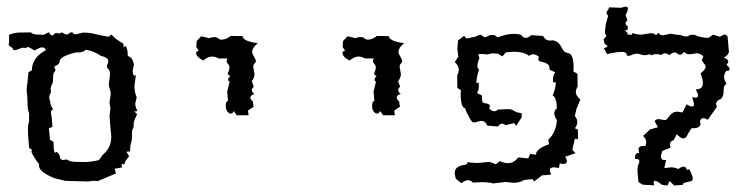

<svg xmlns="http://www.w3.org/2000/svg" viewBox="-20 -553 2262 583"><path d="M276.4 -2.9Q270.5 -3.9 266.1 -3.9H260.3Q253.4 -2 245.6 -2L178.2 -3.9L146 -11.7Q98.1 -30.8 98.1 -50.8Q98.1 -52.7 98.6 -54.7Q80.6 -77.6 75.2 -92.3Q76.7 -94.7 76.7 -96.7Q76.7 -100.6 68.8 -102.5L67.9 -111.3Q64.9 -140.1 64.9 -158.7Q64.9 -177.7 68.4 -184.1V-209.5Q63.5 -219.2 63.5 -240.7Q63.5 -252.9 62 -269Q61 -273.9 61 -279.8Q61 -291 63.5 -303.2L66.4 -333.5L76.7 -339.8Q77.6 -378.9 119.1 -400.4Q116.7 -409.2 108.4 -409.2Q100.1 -409.2 85.4 -399.4L68.8 -409.2L62.5 -410.2L58.1 -406.2Q56.2 -408.2 52.7 -408.2Q44.9 -408.2 30.8 -401.9Q25.4 -400.4 22.9 -400.4Q20 -400.4 20 -401.9H20.5V-402.3Q20.5 -405.8 6.3 -416Q7.3 -426.8 7.8 -429.2V-432.1Q7.8 -437 7.3 -447.3Q20.5 -452.6 35.2 -454.1L74.2 -454.6Q80.6 -448.2 91.3 -448.2L112.8 -447.3L128.4 -455.1Q134.3 -445.3 138.2 -445.3H138.7Q142.1 -445.8 145.5 -450.2Q147.5 -453.1 150.4 -453.1Q152.3 -453.1 154.3 -452.1Q155.8 -451.2 158.2 -451.2Q162.6 -451.2 168 -454.6L178.7 -448.7Q180.2 -448.2 181.6 -448.2Q187 -448.2 191.4 -453.1L199.2 -455.6Q202.6 -448.7 210.9 -448.7L231.4 -454.1Q252 -454.1 269.8 -449.5Q287.6 -444.8 310.1 -441.4L318.4 -448.2L331.1 -435.5L355 -419.9V-409.2Q358.9 -413.1 362.8 -413.1Q367.7 -398.4 367.7 -391.6V-390.1Q367.2 -389.2 367.2 -388.2Q367.2 -382.8 373.5 -380.4Q379.9 -377.4 382.6 -370.1Q385.3 -362.8 386.7 -356.4L382.8 -338.4Q382.8 -332 384.8 -327.1Q386.7 -322.3 387.7 -322.3L391.6 -325.7Q392.1 -325.7 392.1 -323.2Q392.1 -316.9 388.2 -294.4Q388.7 -281.2 389.9 -274.7Q391.1 -268.1 392.1 -264.9Q393.1 -261.7 394 -260.3Q395 -258.8 395 -257.8L390.6 -238.3Q390.6 -228.5 397.5 -215.8L387.7 -214.4L396.5 -206.5Q385.7 -185.5 385.7 -174.8L386.2 -170.9Q386.2 -167 383.3 -161.6Q380.4 -156.7 380.4 -144.5Q380.4 -143.6 380.9 -142.6V-140.1Q380.9 -127.9 377.9 -119.1Q375 -109.9 375 -96.2V-93.3L363.8 -92.3L372.1 -78.1Q360.4 -66.9 357.4 -53.7L352.5 -55.2Q349.1 -55.2 349.1 -51.8L351.1 -44.9L328.1 -40.5L332 -26.4ZM292.5 -83.5Q317.9 -104 317.9 -137.7Q317.9 -145.5 316.4 -153.8L312.5 -200.7L315.4 -223.6L312.5 -241.2L316.4 -267.6Q316.4 -272.9 314.9 -278.1Q313.5 -283.2 311.5 -289.6Q310.5 -292.5 310.5 -296.9Q310.5 -301.3 311.5 -307.1Q313.5 -317.9 313.5 -327.1L314 -327.6Q314 -339.8 308.1 -344.2Q304.7 -346.7 304.7 -351.1Q304.7 -354.5 307.1 -359.9Q308.6 -363.8 308.6 -367.2Q308.6 -372.6 304.2 -376Q296.9 -381.8 287.1 -382.8Q266.6 -397.9 240.2 -401.9Q231.9 -393.6 217.8 -393.6Q214.8 -393.6 211.4 -394Q163.6 -382.8 161.1 -367.2Q160.2 -357.9 151.4 -354.5Q145 -352.5 145 -348.6Q145 -347.2 146.5 -345.2Q148.4 -342.3 148.4 -340.3Q148.4 -337.4 146 -335.4Q141.1 -331.5 141.1 -314.9V-312Q141.1 -301.3 137.5 -295.9Q133.8 -290.5 133.8 -281.7L134.8 -272Q129.4 -265.1 129.4 -257.8Q129.4 -251.5 132.3 -245.6Q132.3 -232.9 141.6 -221.2Q134.8 -219.2 134.8 -210.4Q134.8 -205.6 136.7 -199.2L139.2 -167.5L128.4 -163.6L131.8 -128.9L142.6 -121.6Q142.6 -89.4 147.5 -89.4Q148.9 -89.4 150.9 -92.3Q162.1 -85.9 162.1 -74.2V-71.8Q168 -66.9 172.4 -66.9Q174.8 -66.9 176.8 -67.9Q179.2 -68.8 181.2 -68.8Q184.6 -68.8 187.5 -66.4Q192.4 -62 212.2 -61.5Q231.9 -61 238.8 -61Q255.4 -61 280.3 -66.9Z M716.3 -443.4Q717.8 -427.7 762.7 -421.9Q745.6 -407.7 745.6 -396Q745.6 -392.6 747.3 -388.7Q749 -384.8 751.2 -381.1Q753.4 -377.4 755.1 -374Q756.8 -370.6 756.8 -368.2Q756.8 -363.3 752.9 -360.1Q749 -356.9 749 -350.1L752.9 -328.1Q752.9 -317.9 744.6 -306.6L750.5 -289.6Q744.6 -284.2 744.6 -279.8Q744.6 -273.9 752.4 -267.6Q740.2 -264.2 740.2 -256.8Q740.2 -251.5 747.6 -245.1L750 -229L732.9 -217.3L734.9 -203.1H698.7L689.9 -215.8Q686.5 -208 681.2 -208Q675.3 -208 670.4 -214.4Q665.5 -220.7 665.5 -231.9Q665.5 -245.6 672.4 -246.6L669.9 -274.9L677.2 -304.7Q672.9 -307.6 672.9 -311Q672.9 -316.4 679.2 -321.3L670.9 -328.6Q676.8 -340.8 676.8 -348.6Q676.8 -352.1 675.3 -354.5Q673.8 -356.9 672.4 -358.9Q670.9 -360.8 669.4 -362.8Q668 -364.7 668 -367.7L670.4 -375.5H643.6Q633.8 -381.3 624.5 -381.3Q610.8 -381.3 597.2 -369.1Q575.7 -380.4 575.7 -392.1L576.2 -396L583.5 -398.9L576.2 -409.7L577.1 -428.2L590.8 -442.9L615.7 -437Q622.1 -440.4 631.3 -440.4Q638.7 -440.4 642.6 -436.5Q646.5 -432.6 652.8 -432.6Q666 -432.6 680.2 -443.8Z M1160.6 -443.4Q1162.1 -427.7 1207 -421.9Q1189.9 -407.7 1189.9 -396Q1189.9 -392.6 1191.7 -388.7Q1193.4 -384.8 1195.6 -381.1Q1197.8 -377.4 1199.5 -374Q1201.2 -370.6 1201.2 -368.2Q1201.2 -363.3 1197.3 -360.1Q1193.4 -356.9 1193.4 -350.1L1197.3 -328.1Q1197.3 -317.9 1189 -306.6L1194.8 -289.6Q1189 -284.2 1189 -279.8Q1189 -273.9 1196.8 -267.6Q1184.6 -264.2 1184.6 -256.8Q1184.6 -251.5 1191.9 -245.1L1194.3 -229L1177.2 -217.3L1179.2 -203.1H1143.1L1134.3 -215.8Q1130.9 -208 1125.5 -208Q1119.6 -208 1114.7 -214.4Q1109.9 -220.7 1109.9 -231.9Q1109.9 -245.6 1116.7 -246.6L1114.3 -274.9L1121.6 -304.7Q1117.2 -307.6 1117.2 -311Q1117.2 -316.4 1123.5 -321.3L1115.2 -328.6Q1121.1 -340.8 1121.1 -348.6Q1121.1 -352.1 1119.6 -354.5Q1118.2 -356.9 1116.7 -358.9Q1115.2 -360.8 1113.8 -362.8Q1112.3 -364.7 1112.3 -367.7L1114.7 -375.5H1087.9Q1078.1 -381.3 1068.8 -381.3Q1055.2 -381.3 1041.5 -369.1Q1020 -380.4 1020 -392.1L1020.5 -396L1027.8 -398.9L1020.5 -409.7L1021.5 -428.2L1035.2 -442.9L1060.1 -437Q1066.4 -440.4 1075.7 -440.4Q1083 -440.4 1086.9 -436.5Q1090.8 -432.6 1097.2 -432.6Q1110.4 -432.6 1124.5 -443.8Z M1363.8 -10.7 1360.8 -25.9Q1360.8 -38.1 1366.9 -43.2Q1373 -48.3 1380.1 -50.3Q1387.2 -52.2 1393.3 -53.2Q1399.4 -54.2 1399.4 -58.6L1398.9 -61Q1411.1 -58.1 1430.7 -58.1L1466.8 -61.5L1485.8 -54.2L1497.6 -64Q1510.7 -57.6 1522.5 -57.6Q1540.5 -57.6 1553.7 -75.2L1584 -71.8L1589.8 -85.9L1608.4 -83L1607.9 -85.4Q1607.9 -101.1 1647.5 -115.2L1644.5 -128.9Q1668 -148.9 1670.9 -188.5Q1663.1 -199.7 1663.1 -209Q1663.1 -217.8 1670.9 -224.1Q1670.4 -256.8 1658.2 -263.2Q1666.5 -281.7 1668 -303.2L1659.7 -302.7L1659.2 -311.5Q1659.2 -326.2 1666 -333.5L1648.9 -341.3Q1648.9 -353.5 1643.6 -357.7Q1638.2 -361.8 1631.8 -363.5Q1625.5 -365.2 1620.1 -366.5Q1614.7 -367.7 1614.7 -374L1616.2 -380.9Q1606.9 -388.2 1598.1 -388.2Q1592.3 -388.2 1586.9 -383.3Q1569.8 -396 1541 -396L1516.1 -394L1505.4 -381.8L1491.7 -390.1Q1484.4 -390.6 1478 -391.1H1477.1Q1470.7 -391.1 1460.9 -387.7Q1446.8 -389.2 1439.9 -389.2Q1437 -389.2 1435.5 -388.7Q1432.6 -388.7 1432.6 -386.2Q1432.6 -383.3 1436 -377.9Q1429.7 -361.8 1429.7 -352.5Q1429.7 -344.2 1435.1 -341.3Q1427.7 -324.7 1426.3 -301.3L1433.6 -301.8L1434.1 -292.5Q1434.1 -278.3 1428.2 -270.5L1442.9 -263.2L1444.3 -246.6Q1444.3 -242.2 1448 -241Q1451.7 -239.7 1455.8 -239Q1460 -238.3 1463.6 -236.6Q1467.3 -234.9 1467.3 -229.5L1465.8 -222.7Q1473.6 -215.3 1481.4 -215.3Q1486.8 -215.3 1491.2 -220.2L1522.9 -221.7Q1533.2 -221.7 1541 -216.3Q1548.8 -210.9 1564 -209.5V-196.8L1547.4 -170.9L1541 -179.2L1516.6 -173.3L1505.4 -177.7Q1499 -177.7 1491.7 -168.9L1460 -171.4Q1453.6 -186 1440.9 -186L1434.1 -184.6Q1425.3 -181.2 1419.9 -181.2Q1415 -181.2 1413.1 -184.1Q1408.2 -189.9 1405.5 -195.8Q1402.8 -201.7 1399.4 -206.8Q1396 -211.9 1392.6 -223.6Q1378.9 -227.1 1378.9 -266.1L1379.4 -279.3L1368.7 -286.1L1368.2 -325.2Q1373 -332.5 1373 -341.3Q1373 -353.5 1360.8 -364.7L1371.6 -380.9L1368.7 -403.8L1370.6 -430.2L1389.2 -444.3L1396.5 -436L1424.3 -441.9L1438 -448.2L1451.7 -439.5L1470.2 -446.8H1480.5L1491.7 -439.5Q1518.1 -450.2 1540 -450.2Q1553.7 -450.2 1562 -447.3Q1568.4 -438 1576.7 -438Q1584 -438 1592.8 -446.3L1628.9 -443.8Q1636.7 -429.7 1650.4 -429.7L1658.7 -430.7Q1671.9 -427.2 1677 -421.4Q1682.1 -415.5 1685.1 -409.4Q1688 -403.3 1691.7 -398.4Q1695.3 -393.6 1706.1 -391.6Q1721.7 -388.2 1721.7 -347.7L1721.2 -335.9L1733.4 -329.1L1733.9 -290Q1728.5 -281.2 1728.5 -273.9Q1728.5 -261.7 1742.2 -251L1730 -221.2L1725.6 -200.7Q1732.9 -191.9 1732.9 -182.6Q1732.9 -172.9 1725.6 -163.6L1734.9 -159.7V-130.4L1725.6 -131.8L1717.8 -98.1L1727.5 -87.9L1696.3 -77.1Q1701.2 -68.8 1701.2 -63Q1701.2 -55.2 1690.4 -55.2L1679.7 -56.6L1677.2 -43L1662.1 -44.9Q1649.4 -44.9 1649.4 -36.1Q1649.4 -30.8 1653.8 -22.9L1625.5 -20.5L1602.1 -2L1596.7 -9.3L1570.8 -6.3Q1558.6 2 1538.6 2L1515.1 -0.5L1478 3.9Q1461.9 0 1442.9 0L1416 1.5Q1409.2 -5.9 1401.4 -5.9Q1392.6 -5.9 1380.9 3.4Z M1918.5 -0.5 1915.5 -34.7Q1915.5 -47.4 1918.5 -53.5Q1921.4 -59.6 1921.4 -63.5Q1921.4 -70.3 1912.1 -70.3H1908.7L1908.2 -76.2Q1908.2 -88.4 1920.9 -88.9L1918.9 -98.6Q1918.9 -109.9 1933.6 -109.9L1939.5 -109.4Q1942.4 -115.2 1942.4 -121.1Q1942.4 -131.3 1932.6 -140.1L1954.1 -160.2L1977.5 -166.5L1967.8 -185.5Q1972.2 -191.4 1980.5 -191.4L1997.6 -188.5Q2002.9 -188.5 2006.1 -192.4Q2009.3 -196.3 2012.9 -201.2Q2016.6 -206.1 2022.2 -210Q2027.8 -213.9 2038.1 -213.9L2052.2 -211.4L2064.9 -236.3Q2075.7 -229.5 2081.5 -229.5Q2087.4 -229.5 2087.4 -236.8L2082 -258.3L2091.8 -256.3Q2099.6 -256.3 2099.6 -263.2Q2099.6 -269 2092.3 -281.7H2092.8Q2114.3 -281.7 2114.3 -300.8Q2114.3 -312 2106.9 -330.1Q2122.6 -341.8 2122.6 -350.6Q2122.6 -353.5 2120.8 -356.2Q2119.1 -358.9 2116.9 -361.3Q2114.7 -363.8 2113 -366.2Q2111.3 -368.7 2111.3 -370.6L2115.2 -380.4Q2115.2 -386.7 2097.2 -391.6L2075.7 -388.2Q2062.5 -388.2 2056.6 -396Q2051.3 -386.7 2044.9 -386.7Q2039.1 -386.7 2032.2 -394L2021.5 -392.1L2012.2 -385.7Q2004.9 -391.1 1999 -391.1Q1992.2 -391.1 1987.3 -385.3Q1981.9 -388.7 1975.1 -388.7Q1964.4 -388.7 1954.6 -384.3L1956.1 -388.7L1939.9 -385.3Q1930.7 -385.3 1925.3 -387.7Q1919.9 -390.1 1913.1 -390.1Q1906.7 -390.1 1899.7 -386.7Q1892.6 -383.3 1888.2 -383.3Q1884.3 -383.3 1883.8 -385.3Q1883.3 -387.2 1882.3 -389.4Q1881.3 -391.6 1878.7 -393.6Q1876 -395.5 1868.2 -395.5Q1853 -395.5 1823.2 -388.7L1813.5 -407.2Q1824.2 -409.2 1824.2 -412.6Q1824.2 -415 1815.9 -419.9L1812.5 -434.1Q1820.8 -440.4 1820.8 -444.8Q1820.8 -448.2 1816.4 -451.2L1819.3 -478.5L1826.7 -505.4Q1821.8 -508.8 1821.8 -517.1Q1826.7 -522 1830.1 -530.8L1864.7 -529.3L1879.4 -532.7Q1886.7 -532.7 1886.7 -526.9Q1886.7 -519.5 1879.4 -507.3L1885.3 -491.7Q1879.4 -486.8 1879.4 -482.9Q1879.4 -477.5 1887.2 -472.2L1884.8 -461.4L1876 -460Q1885.7 -455.1 1885.7 -451.2L1884.8 -448.2L1899.4 -447.3L1897.9 -452.6Q1915.5 -447.8 1927.2 -447.8L1955.1 -452.1Q1967.8 -452.1 1971.7 -445.8L1979.5 -453.6Q1982.9 -445.8 1993.2 -445.8L2016.6 -450.7Q2034.7 -446.8 2045.9 -446.8Q2055.7 -442.4 2062.5 -442.4Q2070.3 -442.4 2076.2 -447.3H2089.8Q2102.1 -439 2131.3 -438L2145 -447.8L2165.5 -441.4L2180.2 -448.7L2189 -443.8L2193.4 -395.5Q2191.4 -385.3 2177.7 -377.9Q2191.4 -373.5 2191.4 -365.7Q2191.4 -362.8 2186 -356.4Q2195.8 -347.7 2195.8 -343.3Q2195.8 -337.9 2185.1 -337.4Q2178.7 -329.1 2178.7 -319.3Q2178.7 -309.1 2186 -299.8L2178.2 -290.5L2176.3 -265.1L2170.9 -253.9Q2154.3 -247.1 2154.3 -236.8L2156.7 -228.5L2129.4 -189.5Q2121.1 -194.3 2115.7 -194.3Q2107.9 -194.3 2105.5 -184.6L2106.9 -177.2Q2106.9 -163.6 2083 -163.6H2079.6L2068.8 -146.5Q2064 -132.8 2055.2 -132.8Q2046.9 -132.8 2035.2 -145.5L2025.4 -127.4Q2014.2 -124 2014.2 -113.8L2016.1 -104.5L1990.7 -94.7L1986.8 -78.6Q1986.8 -66.9 1998.5 -66.9L2002.9 -67.4L1997.1 -42.5L2017.1 -44.9Q2029.8 -44.9 2039.6 -39.6Q2048.8 -46.9 2056.2 -46.9Q2063.5 -46.9 2065.4 -37.1L2073.2 -39.1Q2083.5 -19.5 2083.5 -10.3Q2083.5 -4.9 2078.9 -3.2Q2074.2 -1.5 2068.6 -0.5Q2063 0.5 2058.3 2Q2053.7 3.4 2053.7 8.3L2027.3 10.3L2013.2 -3.4L2006.8 10.3L1990.2 8.3Q1975.1 -3.9 1969.2 -3.9Q1964.8 -3.9 1964.8 1.5L1966.3 9.8L1931.6 7.8Z"/></svg>

Font: Truetypewriter PolyglOTT
Style: Regular
Weight: 400
Designer: Sergey Beatoff a.k.a. Sam_T
Version: Version 3.76